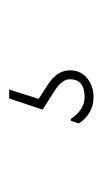

<svg xmlns="http://www.w3.org/2000/svg" viewBox="80 -132 229 430"><g transform="rotate(-90 195.0 83.5)"><path d="M210 -11 189 55 220 75Q253 96 253 125Q253 149 235.5 163.5Q218 178 193 178Q156 178 134 145L140 127H144Q165 158 193 158Q233 158 233 125Q233 108 209 92L165 64L190 -11Z"/></g></svg>

Font: Alegreya Sans SC Thin
Style: Regular
Weight: 100
Designer: Juan Pablo del Peral
Foundry: Huerta Tipografica
Version: Version 2.007